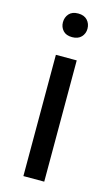

<svg xmlns="http://www.w3.org/2000/svg" viewBox="-114 -765 470 808"><g transform="rotate(15 121.5 -360.5)"><path d="M167 -528.3V0H76.2V-528.3ZM69.3 -668.5Q69.3 -690.4 82.8 -705.6Q96.2 -720.7 122.6 -720.7Q148.4 -720.7 162.4 -705.6Q176.3 -690.4 176.3 -668.5Q176.3 -647.5 162.4 -632.6Q148.4 -617.7 122.6 -617.7Q96.2 -617.7 82.8 -632.6Q69.3 -647.5 69.3 -668.5Z"/></g></svg>

Font: RobotoDEMO
Style: Regular
Weight: 400
Designer: Christian Robertson
Foundry: Google
Version: Version 2.136